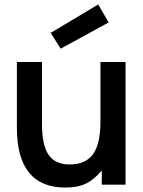

<svg xmlns="http://www.w3.org/2000/svg" viewBox="-20 -831 642 864"><path d="M208 -683 422 -811 469 -730 253 -612ZM438 -64Q403 -22 366 -4.5Q329 13 274 13Q165 13 110.5 -54.5Q56 -122 56 -255V-552H169V-273Q169 -178 198.5 -134.5Q228 -91 293 -91Q365 -91 398.5 -137Q432 -183 432 -284V-552H545V0H438Z"/></svg>

Font: Involve SemiBold
Style: Regular
Weight: 600
Designer: Stefan Peev
Foundry: Context Ltd.
Version: Version 1.001